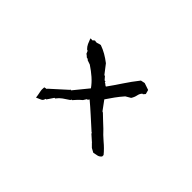

<svg xmlns="http://www.w3.org/2000/svg" viewBox="-62 -940 1124 1124"><g transform="rotate(45 500.0 -378.0)"><path d="M250 -199.7 268.1 -203.6V-206.5L364.3 -293.5H365.7V-298.3H373.5L447.3 -388.7Q428.2 -415.5 402.1 -438.5Q376 -461.4 344.2 -482.4L317.4 -491.7L312.5 -497.1L303.2 -499L290.5 -510.3V-511.2H286.6L278.3 -530.3L270.5 -533.7Q258.3 -545.9 251.7 -560.1Q245.1 -574.2 240.7 -587.4L238.8 -594.2H247.6L253.4 -592.8L266.1 -603.5Q273.9 -601.6 276.9 -601.6Q279.8 -601.6 281.2 -601.6Q284.2 -602.1 287.1 -603Q296.4 -606.9 309.1 -608.9Q335.4 -599.6 358.6 -586.2Q381.8 -572.8 405.3 -554.7L448.7 -498.5H451.2H453.6L471.2 -478H479V-472.2L486.3 -468.3L496.1 -460.4L502 -458Q530.8 -498 559.1 -541Q587.4 -584 622.1 -627.9L647.9 -633.3L690.9 -618.7L698.2 -592.3L687 -579.6H682.1Q670.9 -566.9 668 -551.3Q664.1 -532.2 653.3 -515.6L622.6 -497.6Q600.6 -472.7 582.8 -448Q564.9 -423.3 548.3 -398.4L590.3 -341.3L597.7 -337.4L628.9 -307.6L666 -272.9Q690.4 -246.1 720.2 -220.7Q751 -195.3 775.9 -165V-153.3Q772.9 -149.9 771.5 -148.4Q762.2 -139.2 750.2 -137.2Q738.3 -135.3 723.6 -131.8L697.8 -146L676.3 -167.5V-169.4H674.8L636.2 -203.6V-207.5L630.9 -210.4Q593.3 -244.1 556.9 -277.1Q520.5 -310.1 487.8 -337.4L481.9 -328.6L475.1 -326.7L462.9 -307.1Q453.1 -299.3 447.8 -293.9Q442.4 -288.6 439.9 -286.1L418.5 -262.2H416H414.1L410.2 -254.9Q390.6 -242.7 372.1 -229.5Q354.5 -216.8 343.3 -201.2L341.8 -198.7H335.9L308.6 -158.2L302.7 -157.2Q301.8 -147.5 295.9 -141.6Q292.5 -138.2 287.1 -135.7L258.3 -123Q255.4 -145.5 252.2 -159.2Q249 -172.9 249 -181.4Q249 -189.9 250 -199.7Z"/></g></svg>

Font: Bakudai
Style: Medium
Weight: 500
Version: Version 1.48